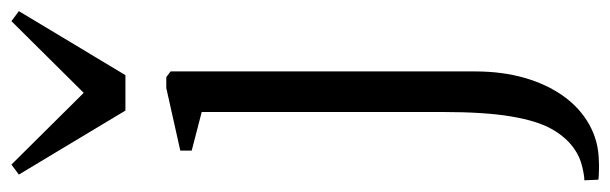

<svg xmlns="http://www.w3.org/2000/svg" viewBox="-416 -442 1068 336"><g transform="rotate(-90 118.0 -274.0)"><path d="M4 240Q-2.5 240.5 -9.5 240.2Q-16.5 240 -22 239.8Q-27.5 239.5 -28.5 239L-29.5 214.5Q-23.5 215 -6.2 211Q11 207 24 198Q45 184 59.8 158.2Q74.5 132.5 82.2 86.5Q90 40.5 90 -33.5V-455L22.5 -472.5V-492.5L132 -517H151L161 -509.5V23.5Q161 70.5 149.8 109.8Q138.5 149 117.8 178Q97 207 68 223.2Q39 239.5 4 240ZM92.5 -588.5 -19.5 -775 -2 -788 123.5 -661.5 249 -788 266.5 -775 154.5 -588.5Z"/></g></svg>

Font: Merriweather 120pt Light
Style: Regular
Weight: 300
Version: Version 2.100